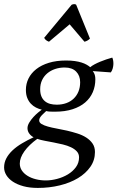

<svg xmlns="http://www.w3.org/2000/svg" viewBox="-42 -736 574 938"><path d="M280.8 -440.4Q304.7 -440.4 323.5 -437.7Q342.3 -435.1 356.7 -430.4Q371.1 -425.8 381.3 -419.9Q391.6 -414.1 398.9 -407.7Q406.7 -414.6 419.4 -421.4Q432.1 -428.2 446.8 -434.3Q461.4 -440.4 476.8 -445.6Q492.2 -450.7 506.3 -454.6Q508.8 -450.7 510.5 -442.1Q512.2 -433.6 512 -423.3Q511.7 -413.1 508.8 -402.1Q505.9 -391.1 499.5 -382.3L411.1 -388.7Q418.5 -379.4 421.1 -369.9Q423.8 -360.4 423.8 -349.1Q423.8 -314.9 411.4 -285.9Q398.9 -256.8 374.3 -235.6Q349.6 -214.4 312.7 -202.4Q275.9 -190.4 227.5 -190.4Q212.4 -190.4 203.4 -190.7Q194.3 -190.9 183.6 -193.4Q179.7 -189 173.8 -184.1Q168 -179.2 162.6 -173.3Q157.2 -167.5 153.3 -161.1Q149.4 -154.8 149.4 -147.9Q149.4 -137.2 161.1 -130.1Q172.9 -123 191.9 -117.7Q210.9 -112.3 235.6 -107.9Q260.3 -103.5 285.6 -97.7Q311 -91.8 335.7 -84Q360.4 -76.2 379.4 -64Q398.4 -51.8 410.2 -34.7Q421.9 -17.6 421.9 6.8Q421.9 46.9 399.4 79.1Q377 111.3 338.9 134.3Q300.8 157.2 250 169.7Q199.2 182.1 142.6 182.1Q103 182.1 72.5 173.8Q42 165.5 21 151.6Q0 137.7 -11 119.6Q-22 101.6 -22 82Q-22 58.1 -11 37.4Q0 16.6 19.5 -1.7Q39.1 -20 65.4 -35.6Q91.8 -51.3 122.1 -65.4Q108.9 -72.3 100.6 -84Q92.3 -95.7 92.3 -109.9Q92.3 -123 101.1 -137.5Q109.9 -151.9 121.3 -164.3Q132.8 -176.8 144.5 -186.5Q156.2 -196.3 162.1 -200.2Q147.5 -203.6 133.5 -210.7Q119.6 -217.8 108.6 -229.5Q97.7 -241.2 91.1 -257.8Q84.5 -274.4 84.5 -296.9Q84.5 -326.7 97.4 -352.8Q110.4 -378.9 135.3 -398.4Q160.2 -418 196.8 -429.2Q233.4 -440.4 280.8 -440.4ZM182.1 145.5Q208.5 145.5 237.1 137.9Q265.6 130.4 289.6 116Q313.5 101.6 328.9 80.6Q344.2 59.6 344.2 32.7Q344.2 15.6 333.3 3.7Q322.3 -8.3 304.7 -16.6Q287.1 -24.9 264.9 -30.3Q242.7 -35.6 220 -40Q197.3 -44.4 176.3 -48.3Q155.3 -52.2 140.1 -57.6Q99.6 -28.3 77.1 3.2Q54.7 34.7 54.7 63Q54.7 82 64.9 97.2Q75.2 112.3 92.5 123Q109.9 133.8 133.1 139.6Q156.2 145.5 182.1 145.5ZM273.9 -406.2Q249 -406.2 227.3 -398.9Q205.6 -391.6 189.2 -377.9Q172.9 -364.3 163.6 -344.7Q154.3 -325.2 154.3 -300.3Q154.3 -279.3 160.4 -264.9Q166.5 -250.5 177.5 -241.5Q188.5 -232.4 203.1 -228.5Q217.8 -224.6 235.4 -224.6Q260.7 -224.6 281.7 -232.2Q302.7 -239.7 317.9 -254.2Q333 -268.6 341.3 -288.8Q349.6 -309.1 349.6 -334.5Q349.6 -366.2 330.1 -386.2Q310.5 -406.2 273.9 -406.2ZM197.3 -532.2Q189 -535.2 183.1 -539.8Q177.2 -544.4 173.8 -551.3L308.1 -712.9Q313.5 -715.3 319.8 -715.8Q326.2 -716.3 330.1 -712.9L397.5 -547.4Q385.7 -535.6 370.6 -532.2L298.3 -617.2Z"/></svg>

Font: PT Astra Serif
Style: Italic
Weight: 400
Italic angle: -16°
Designer: A.Korolkova, I. Chaeva
Foundry: ParaType Ltd
Version: Version 1.001